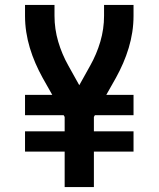

<svg xmlns="http://www.w3.org/2000/svg" viewBox="-20 -755 640 775"><path d="M241 0V-143H81V-225H241V-283L237 -290H81V-372H191L152 -441Q136 -470 123 -500Q110 -530 100.5 -561.5Q91 -593 86 -625.5Q81 -658 81 -691V-735H200V-691Q200 -638 215 -587Q230 -536 256 -490L300 -411L344 -490Q370 -536 385 -587Q400 -638 400 -691V-735H519V-691Q519 -658 514 -625.5Q509 -593 499.5 -561.5Q490 -530 477 -500Q464 -470 448 -441L409 -372H519V-290H363L359 -283V-225H519V-143H359V0Z"/></svg>

Font: Zed Sans Extended
Style: Bold
Weight: 700
Width: 7
Designer: Belleve Invis
Foundry: Belleve Invis
Version: Version 1.0.0; ttfautohint (v1.8.4)